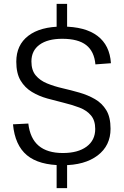

<svg xmlns="http://www.w3.org/2000/svg" viewBox="-20 -845 639 990"><path d="M272 -14H326V125H272ZM272 -825H326V-686H272ZM303 7Q181 7 119 -44.5Q57 -96 47 -204L126 -208Q135 -131 179.5 -93.5Q224 -56 304 -56Q382 -56 426.5 -89Q471 -122 471 -180Q471 -224 449 -250Q427 -276 390.5 -290Q354 -304 311 -314.5Q268 -325 224.5 -337Q181 -349 144.5 -371Q108 -393 86 -430Q64 -467 64 -527Q64 -613 126 -660.5Q188 -708 301 -708Q419 -708 482.5 -660Q546 -612 552 -519L472 -513Q466 -580 424.5 -612.5Q383 -645 301 -645Q226 -645 184 -614.5Q142 -584 142 -528Q142 -483 164 -456.5Q186 -430 222.5 -415Q259 -400 302.5 -390Q346 -380 389.5 -367.5Q433 -355 469.5 -334Q506 -313 528 -277Q550 -241 550 -181Q550 -94 483.5 -43.5Q417 7 303 7Z"/></svg>

Font: Pathway Extreme 8pt Thin Light
Style: Regular
Weight: 300
Version: Version 1.001;gftools[0.9.26]